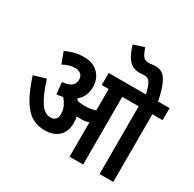

<svg xmlns="http://www.w3.org/2000/svg" viewBox="-189 -1096 1310 1297"><g transform="rotate(30 466.0 -448.0)"><path d="M422 -210Q422 -143 382.5 -106.5Q343 -70 273 -70Q217 -70 172.5 -96.5Q128 -123 91 -185Q54 -247 20 -352L115 -380Q147 -275 182.5 -220Q218 -165 265 -165Q317 -165 317 -221Q317 -253 304.5 -279Q292 -305 272 -328Q249 -322 223 -320L214 -411Q262 -415 284.5 -433Q307 -451 307 -481Q307 -509 290 -523.5Q273 -538 244 -538Q221 -538 198 -531Q175 -524 152 -511L119 -599Q150 -613 183 -622.5Q216 -632 259 -632Q333 -632 373 -590.5Q413 -549 413 -484Q413 -447 399 -417.5Q385 -388 360 -368Q366 -361 372 -353Q398 -348 427 -348Q451 -348 470.5 -351Q490 -354 511 -361V-528H457V-622H932V-528H852V0H745V-528H617V0H511V-268Q493 -262 475.5 -260Q458 -258 439 -258Q429 -258 417 -259Q422 -235 422 -210ZM749 -615Q734 -682 718.5 -705.5Q703 -729 676 -729Q665 -729 653.5 -728Q642 -727 631 -727Q605 -727 581.5 -739Q558 -751 538 -782Q518 -813 501 -870L584 -896Q599 -851 613 -833.5Q627 -816 655 -816Q669 -816 682 -818Q695 -820 712 -820Q743 -820 766 -803.5Q789 -787 808 -743Q827 -699 844 -615Z"/></g></svg>

Font: Noto Sans Devanagari Condensed SemiBold
Style: Regular
Weight: 600
Width: 3
Designer: Jelle Bosma - Monotype Design Team
Foundry: Monotype Imaging Inc.
Version: Version 2.004; ttfautohint (v1.8.4.7-5d5b)